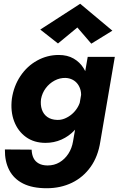

<svg xmlns="http://www.w3.org/2000/svg" viewBox="-20 -762 632 1020"><path d="M6 32Q5 95 29 141.5Q53 188 102.5 213Q152 238 228 238Q302 238 362 209Q422 180 461.5 124.5Q501 69 513 -10L590 -460H446L368 -11Q362 26 343 55Q324 84 296 100.5Q268 117 233 117Q205 117 186 106.5Q167 96 158 77.5Q149 59 148 33ZM43 -237Q35 -171 55 -118Q75 -65 118 -34Q161 -3 222 -3Q267 -3 306.5 -20.5Q346 -38 376 -70Q406 -102 425.5 -144.5Q445 -187 452 -236Q458 -284 451 -326Q444 -368 424 -400Q404 -432 371 -451Q338 -470 292 -470Q231 -470 177.5 -440.5Q124 -411 88.5 -358Q53 -305 43 -237ZM198 -236Q204 -268 223 -293.5Q242 -319 270 -334Q298 -349 329 -348Q349 -347 365.5 -338.5Q382 -330 393 -315Q404 -300 408.5 -280.5Q413 -261 409 -237Q405 -213 392.5 -192Q380 -171 362.5 -156Q345 -141 324.5 -132.5Q304 -124 283 -125Q252 -126 231.5 -140.5Q211 -155 202.5 -180Q194 -205 198 -236ZM391 -616 465 -530 577 -599 406 -742 194 -605 288 -531Z"/></svg>

Font: Jost
Style: Bold Italic
Weight: 700
Italic angle: -5°
Version: Version 3.710